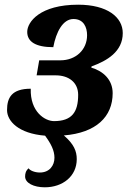

<svg xmlns="http://www.w3.org/2000/svg" viewBox="-20 -569 543 818"><path d="M171 229C247 229 307 182 307 109C307 75 295 45 252 8C390 -3 460 -72 460 -172C460 -229 420 -266 369 -281L370 -286C436 -310 503 -349 503 -428C503 -496 437 -549 313 -549C151 -549 96 -476 96 -433C96 -392 131 -368 207 -368C219 -433 248 -488 293 -488C337 -488 351 -452 351 -419C351 -357 303 -312 237 -312H147L136 -248H217C274 -248 313 -217 313 -165C313 -91 286 -53 210 -53C172 -53 108 -92 111 -191C30 -191 10 -153 10 -100C10 -53 59 0 172 9C197 43 212 72 212 103C212 136 191 166 150 166C127 166 107 157 102 148C90 158 87 170 87 183C87 211 124 229 171 229Z"/></svg>

Font: Noto Serif SemiCondensed Extra
Style: Italic
Weight: 800
Width: 4
Italic angle: -12°
Designer: Monotype Design Team
Foundry: Monotype Imaging Inc.
Version: Version 1.901